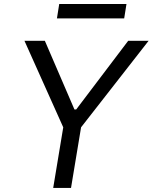

<svg xmlns="http://www.w3.org/2000/svg" viewBox="-20 -929 754 949"><path d="M201.7 -727.3 348 -387.8H356.5L613.6 -727.3H714.5L380.7 -299.7L331 0H242.9L292.6 -299.7L100.9 -727.3ZM272.7 -909.1H605.1L593.8 -838.1H261.4Z"/></svg>

Font: Inter P
Style: Italic
Weight: 400
Italic angle: -9.40001°
Designer: Rasmus Andersson
Foundry: rsms
Version: Version 3.018;git-588b23468